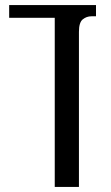

<svg xmlns="http://www.w3.org/2000/svg" viewBox="-20 -734 435 754"><path d="M357 -714V-670H339Q320 -670 305 -658Q290 -646 290 -609V0H195V-664H16V-714Z"/></svg>

Font: Noto Serif Georgian Condensed
Style: Regular
Weight: 400
Width: 3
Designer: Monotype Design Team, Akaki Razmadze
Foundry: Google LLC
Version: Version 2.003; ttfautohint (v1.8.4.7-5d5b)